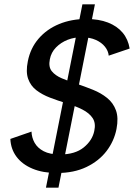

<svg xmlns="http://www.w3.org/2000/svg" viewBox="-20 -795 621 890"><path d="M362 -775H420L251 75H193ZM126 -185Q127 -157 140.5 -133Q154 -109 182.5 -94Q211 -79 258 -79Q328 -79 368 -111.5Q408 -144 417 -188Q425 -224 409.5 -247.5Q394 -271 361.5 -287.5Q329 -304 285 -317Q247 -329 211.5 -342.5Q176 -356 149 -376.5Q122 -397 110.5 -429.5Q99 -462 109 -511Q121 -572 159 -616Q197 -660 254 -683.5Q311 -707 380 -707Q438 -707 480.5 -690.5Q523 -674 548.5 -643.5Q574 -613 581 -570L484 -537Q482 -559 466.5 -578.5Q451 -598 424 -610Q397 -622 362 -622Q325 -623 293.5 -610.5Q262 -598 239.5 -575Q217 -552 211 -520Q204 -485 220 -465Q236 -445 266.5 -432Q297 -419 335 -407Q373 -394 410.5 -379Q448 -364 476.5 -341Q505 -318 517.5 -283.5Q530 -249 520 -197Q509 -141 474 -95Q439 -49 381 -21Q323 7 244 7Q179 7 131 -13Q83 -33 56.5 -68.5Q30 -104 28 -151Z"/></svg>

Font: Albert Sans Medium
Style: Italic
Weight: 500
Italic angle: -11.25°
Designer: Andreas Rasmussen
Foundry: a.Foundry
Version: Version 1.025